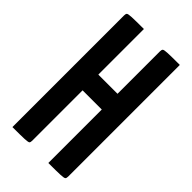

<svg xmlns="http://www.w3.org/2000/svg" viewBox="-219 -764 828 828"><g transform="rotate(45 195.5 -350.0)"><path d="M254 0V-681Q254 -691 258 -694.5Q262 -698 283 -699Q304 -700 356 -700V-19Q356 -9 352 -5.5Q348 -2 326.5 -1Q305 0 254 0ZM35 0V-681Q35 -691 39 -694.5Q43 -698 64 -699Q85 -700 137 -700V-19Q137 -9 133.5 -5.5Q130 -2 108.5 -1Q87 0 35 0ZM84 -326V-422H299L300 -326Z"/></g></svg>

Font: Yanone Kaffeesatz SemiBold
Style: Regular
Weight: 600
Designer: Yanone (Cyrillic: Daniel Pouzeot, Huerta Tipografica, and Cyreal)
Foundry: Yanone
Version: Version 2.003